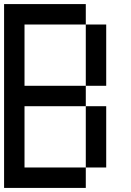

<svg xmlns="http://www.w3.org/2000/svg" viewBox="-20 -920 640 940"><path d="M0 0V-900H400V-800H100V-500H400V-400H100V-100H400V0ZM400 -100V-400H500V-100ZM400 -500V-800H500V-500Z"/></svg>

Font: Galmuri9 Regular
Style: Regular
Weight: 400
Designer: Lee Minseo (quiple)
Version: Version 2.399;hotconv 1.1.1;makeotfexe 2.6.0 DEVELOPMENT